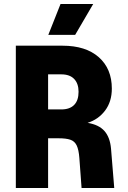

<svg xmlns="http://www.w3.org/2000/svg" viewBox="-20 -938 640 958"><path d="M59 0V-710H292Q408 -710 473 -652.5Q538 -595 538 -496Q538 -431 504.5 -386.5Q471 -342 417 -325Q473 -316 501 -284.5Q529 -253 534 -196L550 0H387L376 -149Q373 -191 362.5 -212.5Q352 -234 330.5 -241Q309 -248 274 -248H220V0ZM220 -392H286Q328 -392 350 -414.5Q372 -437 372 -480Q372 -521 350 -544Q328 -567 286 -567H220ZM221 -764 282 -918H445L355 -764Z"/></svg>

Font: Geist Mono ExtraBold
Style: Regular
Weight: 800
Monospace: yes
Designer: Basement.studio, Andrés Briganti, Mateo Zaragoza
Foundry: Basement.studio, Vercel, Andrés Briganti, Guido Ferreyra, Mateo Zaragoza
Version: Version 1.500; ttfautohint (v1.8.4.7-5d5b)